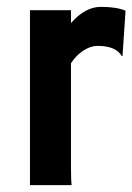

<svg xmlns="http://www.w3.org/2000/svg" viewBox="-20 -540 386 560"><path d="M187 -54.7Q187 -12.7 189 0H67.4V-510.3H187V-472.7Q228.5 -520 274.2 -520Q319.8 -520 346.2 -508.8L337.4 -377.4L335.4 -376Q318.4 -406.2 264.6 -406.2Q244.1 -406.2 222.9 -392.3Q201.7 -378.4 187 -355.5Z"/></svg>

Font: HammersmithOne
Style: Regular
Weight: 400
Designer: Nicole Fally
Foundry: Nicole Fally
Version: Version 1.003